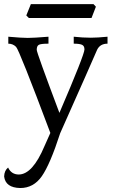

<svg xmlns="http://www.w3.org/2000/svg" viewBox="-32 -653 565 943"><path d="M67.4 270.5Q-4.9 269 -11.7 213.9Q-10.7 184.6 7.8 169.9Q23.4 203.6 59.6 204.1Q127.9 204.1 186.5 64.5L215.3 0Q62.5 -407.2 46.9 -422.9Q31.2 -438.5 8.8 -438.5V-472.7Q75.2 -466.8 104.5 -466.8Q132.8 -466.8 206.1 -472.7V-438.5Q168 -438.5 158.2 -432.6Q148.4 -426.8 148.4 -408.2Q148.4 -394.5 259.8 -98.6Q382.8 -384.8 382.8 -410.2Q382.8 -427.7 370.6 -433.1Q358.4 -438.5 330.1 -438.5V-472.7Q374 -467.8 414.1 -467.8Q446.3 -467.8 496.1 -472.7V-438.5Q460 -438.5 445.3 -409.2Q417 -342.8 263.7 1Q213.9 154.8 173.3 212.6Q132.8 270.5 67.4 270.5ZM417.5 -564.5H109.9L97.2 -577.1L119.6 -632.8H427.2L439 -620.1Z"/></svg>

Font: Kelvinch
Style: Regular
Weight: 400
Designer: Paul James MIller
Foundry: High-Logic / Made with FontCreator
Version: Version 3.30 September 23, 2016